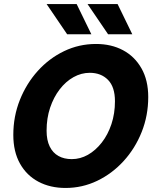

<svg xmlns="http://www.w3.org/2000/svg" viewBox="-20 -920 774 952"><path d="M46 -251Q46 -343 78.5 -424.5Q111 -506 167.5 -568.5Q224 -631 298 -666.5Q372 -702 456 -702Q532 -702 590 -671Q648 -640 681.5 -581Q715 -522 715 -439Q715 -347 682.5 -265.5Q650 -184 593 -121.5Q536 -59 462 -23.5Q388 12 305 12Q229 12 170.5 -19Q112 -50 79 -109Q46 -168 46 -251ZM211 -272Q211 -225 226.5 -193.5Q242 -162 270 -146.5Q298 -131 336 -131Q378 -131 416 -152.5Q454 -174 484.5 -213Q515 -252 532.5 -304.5Q550 -357 550 -418Q550 -489 515.5 -524Q481 -559 425 -559Q383 -559 344.5 -537.5Q306 -516 276 -477Q246 -438 228.5 -386Q211 -334 211 -272ZM211 -900H360L433 -750H313ZM414 -900H563L636 -750H516Z"/></svg>

Font: Radio Canada
Style: Italic
Weight: 400
Italic angle: -12°
Designer: Charles Daoud, Etienne Aubert Bonn, Alexandre Saumier Demers, Jacques Le Bailly
Foundry: Radio-Canada
Version: Version 2.104;gftools[0.9.28.dev5+ged2979d]